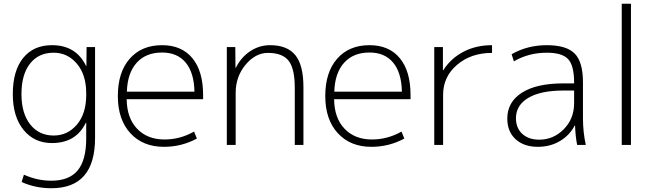

<svg xmlns="http://www.w3.org/2000/svg" viewBox="-20 -770 3495 1020"><path d="M265 -50Q339 -50 388.5 -108Q438 -166 438 -265V-275Q438 -373 388.5 -431.5Q339 -490 265 -490Q185 -490 139.5 -432Q94 -374 94 -270Q94 -168 140.5 -109Q187 -50 265 -50ZM48 -270Q48 -394 103 -462Q158 -530 256 -530Q384 -530 437 -420H439L440 -520H485V-37Q485 230 253 230Q168 230 95 197L107 158Q178 190 253 190Q347 190 392.5 135.5Q438 81 438 -35V-118H436Q384 -10 256 -10Q162 -10 105 -80Q48 -150 48 -270Z M653 -243Q654 -143 708.5 -86Q763 -29 854 -29Q937 -29 1011 -71L1026 -34Q945 10 851 10Q739 10 672.5 -62.5Q606 -135 606 -260Q606 -386 669 -458Q732 -530 841 -530Q945 -530 1002 -461Q1059 -392 1059 -265V-243ZM654 -283H1013Q1011 -384 966.5 -437.5Q922 -491 841 -491Q755 -491 706 -436.5Q657 -382 654 -283Z M1403 -489Q1337 -489 1284.5 -426Q1232 -363 1232 -277V0H1185V-520H1230L1231 -410H1233Q1260 -465 1308.5 -497.5Q1357 -530 1415 -530Q1506 -530 1549 -477Q1592 -424 1592 -307V0H1546V-303Q1546 -405 1513.5 -447Q1481 -489 1403 -489Z M1755 -243Q1756 -143 1810.5 -86Q1865 -29 1956 -29Q2039 -29 2113 -71L2128 -34Q2047 10 1953 10Q1841 10 1774.5 -62.5Q1708 -135 1708 -260Q1708 -386 1771 -458Q1834 -530 1943 -530Q2047 -530 2104 -461Q2161 -392 2161 -265V-243ZM1756 -283H2115Q2113 -384 2068.5 -437.5Q2024 -491 1943 -491Q1857 -491 1808 -436.5Q1759 -382 1756 -283Z M2333 -520V-397H2335Q2375 -460 2442 -495Q2509 -530 2594 -530V-489Q2482 -489 2408 -425.5Q2334 -362 2334 -267V0H2287V-520Z M2885 -530Q2989 -530 3033 -485.5Q3077 -441 3077 -333V-140Q3077 -70 3092 0H3046Q3037 -46 3035 -103H3033Q3006 -51 2954.5 -20.5Q2903 10 2837 10Q2763 10 2719 -30.5Q2675 -71 2675 -140Q2675 -228 2752.5 -277.5Q2830 -327 2973 -327H3030V-332Q3030 -421 2998.5 -455.5Q2967 -490 2885 -490Q2788 -490 2710 -444L2698 -482Q2782 -530 2885 -530ZM2721 -142Q2721 -90 2754.5 -59Q2788 -28 2845 -28Q2920 -28 2975 -83.5Q3030 -139 3030 -222V-289H2973Q2852 -289 2786.5 -250Q2721 -211 2721 -142Z M3283 0V-750H3332V0Z"/></svg>

Font: Mplus 1p Light
Style: Regular
Weight: 300
Version: Version 1.061